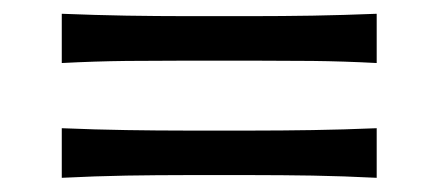

<svg xmlns="http://www.w3.org/2000/svg" viewBox="-20 -448 630 276"><path d="M68.8 -357.4V-428.2Q116.7 -426.3 161.9 -425.5Q207 -424.8 245.6 -424.8H344.7Q383.8 -424.8 429 -425.5Q474.1 -426.3 521.5 -428.2V-357.4Q474.1 -359.9 429 -360.4Q383.8 -360.8 344.7 -360.8H245.6Q207 -360.8 161.9 -360.4Q116.7 -359.9 68.8 -357.4ZM68.8 -192.4V-263.7Q116.7 -261.7 161.9 -261Q207 -260.3 245.6 -260.3H344.7Q383.8 -260.3 429 -261Q474.1 -261.7 521.5 -263.7V-192.4Q474.1 -194.8 429 -195.6Q383.8 -196.3 344.7 -196.3H245.6Q207 -196.3 161.9 -195.6Q116.7 -194.8 68.8 -192.4Z"/></svg>

Font: Pinar-DS1-FD Regular
Style: Regular
Weight: 400
Designer: Amin Abedi
Version: Version 3.000